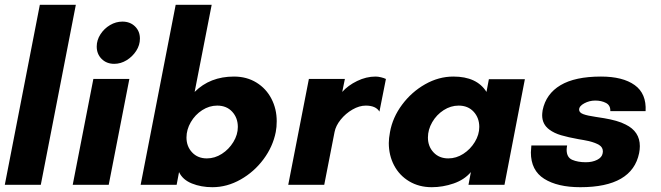

<svg xmlns="http://www.w3.org/2000/svg" viewBox="-26 -770 2753 800"><path d="M140 -750H290L144 0H-6Z M363 -441H513L427 0H277ZM484 -680Q516 -680 536.5 -660Q557 -640 557 -609Q557 -582 541.5 -558Q526 -534 501.5 -519Q477 -504 450 -504Q418 -504 397.5 -524.5Q377 -545 377 -576Q377 -603 392.5 -627Q408 -651 432.5 -665.5Q457 -680 484 -680Z M720 -53 710 0H560L706 -750H856L785 -387Q849 -451 949 -451Q1002 -451 1042.5 -426Q1083 -401 1105 -358.5Q1127 -316 1127 -265Q1127 -240 1123 -220Q1111 -159 1072 -106.5Q1033 -54 976.5 -22Q920 10 859 10Q812 10 773.5 -5.5Q735 -21 720 -53ZM836 -110Q869 -110 898.5 -129Q928 -148 946.5 -178.5Q965 -209 965 -241Q965 -279 941.5 -304.5Q918 -330 879 -330Q846 -330 816.5 -311Q787 -292 769 -261Q751 -230 751 -197Q751 -160 774.5 -135Q798 -110 836 -110Z M1261 -441H1411L1400 -387Q1424 -414 1462 -432.5Q1500 -451 1539 -451Q1549 -451 1561.5 -448Q1574 -445 1582 -441L1555 -305Q1540 -330 1498 -330Q1471 -330 1442.5 -313.5Q1414 -297 1393.5 -271.5Q1373 -246 1368 -220L1325 0H1175Z M1594 -174Q1594 -193 1599 -220Q1610 -281 1649.5 -334Q1689 -387 1745.5 -419Q1802 -451 1863 -451Q1961 -451 2001 -387L2011 -440H2161L2076 0H1926L1936 -53Q1909 -21 1864 -5.5Q1819 10 1773 10Q1720 10 1679 -14.5Q1638 -39 1616 -81Q1594 -123 1594 -174ZM1842 -110Q1875 -110 1904.5 -129Q1934 -148 1952.5 -178.5Q1971 -209 1971 -241Q1971 -279 1947.5 -304.5Q1924 -330 1885 -330Q1852 -330 1822.5 -311Q1793 -292 1775 -261Q1757 -230 1757 -197Q1757 -160 1780.5 -135Q1804 -110 1842 -110Z M2186 -135Q2186 -144 2188 -164H2337Q2335 -152 2335 -146Q2335 -114 2358.5 -104Q2382 -94 2415 -94Q2442 -94 2462 -104Q2482 -114 2485 -131Q2486 -134 2486 -139Q2486 -156 2471 -165.5Q2456 -175 2428 -182Q2405 -187 2385 -190Q2341 -198 2312 -206.5Q2283 -215 2263 -230Q2233 -252 2233 -290Q2233 -297 2235 -311Q2249 -379 2309.5 -415Q2370 -451 2478 -451Q2569 -451 2618.5 -415.5Q2668 -380 2664 -307H2517Q2518 -331 2499 -341Q2480 -351 2454 -351Q2430 -351 2408.5 -339.5Q2387 -328 2387 -313Q2387 -301 2404 -294.5Q2421 -288 2456 -283Q2464 -282 2491 -277.5Q2518 -273 2541 -266.5Q2564 -260 2581 -251Q2640 -222 2640 -161Q2640 -147 2637 -132Q2608 10 2392 10Q2297 10 2241.5 -25Q2186 -60 2186 -135Z"/></svg>

Font: Teachers
Style: Bold Italic
Weight: 700
Designer: Alfredo Marco Pradil & Chank Diesel
Version: Version 0.009